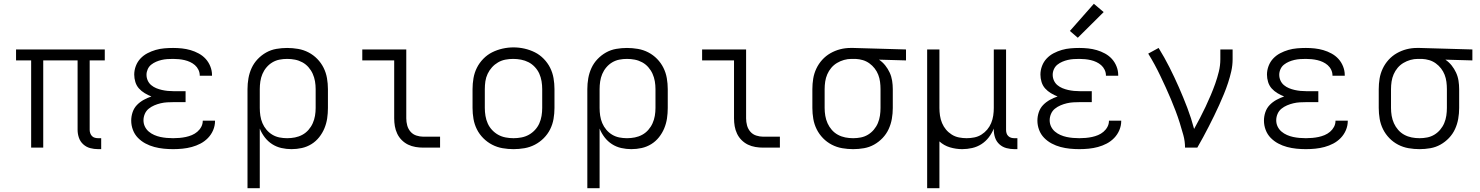

<svg xmlns="http://www.w3.org/2000/svg" viewBox="-20 -782 7840 1017"><path d="M500 8Q478 8 457.5 2.5Q437 -3 421 -17.5Q405 -32 398 -52.5Q391 -73 391 -94V-462H209V0H145V-462H65V-520H535V-462H455V-94Q455 -85 458 -76.5Q461 -68 467 -61.5Q473 -55 482 -52.5Q491 -50 500 -50H516V8Z M897 8Q872 8 847 5.5Q822 3 797.5 -3.5Q773 -10 750.5 -22Q728 -34 710.5 -52Q693 -70 684 -94Q675 -118 675 -143Q675 -166 682.5 -188Q690 -210 705.5 -226Q721 -242 741 -253Q761 -264 782 -271Q764 -278 746.5 -288.5Q729 -299 716 -313.5Q703 -328 697 -347.5Q691 -367 691 -387Q691 -410 699.5 -432.5Q708 -455 724 -472Q740 -489 761 -500Q782 -511 804.5 -517.5Q827 -524 850.5 -526Q874 -528 897 -528Q921 -528 944 -525.5Q967 -523 989.5 -516.5Q1012 -510 1033 -498.5Q1054 -487 1069.5 -470Q1085 -453 1094 -430.5Q1103 -408 1103 -385Q1103 -384 1103 -383Q1103 -382 1103 -381H1038Q1038 -382 1038 -382.5Q1038 -383 1038 -383Q1038 -398 1031 -412.5Q1024 -427 1012.5 -437Q1001 -447 987 -453.5Q973 -460 958 -463.5Q943 -467 927.5 -468.5Q912 -470 897 -470Q882 -470 866.5 -469Q851 -468 836 -464.5Q821 -461 807 -455Q793 -449 781 -439.5Q769 -430 762.5 -415.5Q756 -401 756 -386Q756 -370 762.5 -355.5Q769 -341 781 -331Q793 -321 807.5 -315Q822 -309 837.5 -305.5Q853 -302 868.5 -300.5Q884 -299 900 -299H963V-241H900Q883 -241 865.5 -240Q848 -239 831 -235Q814 -231 797.5 -224Q781 -217 767.5 -206Q754 -195 747 -178.5Q740 -162 740 -145Q740 -127 747.5 -111.5Q755 -96 768 -85Q781 -74 797 -67Q813 -60 829.5 -56.5Q846 -53 863 -51.5Q880 -50 897 -50Q914 -50 931 -51.5Q948 -53 964.5 -56.5Q981 -60 996.5 -66.5Q1012 -73 1025 -84Q1038 -95 1046 -110Q1054 -125 1054 -142Q1054 -142 1054 -142Q1054 -142 1054 -143H1119Q1119 -142 1119 -141.5Q1119 -141 1119 -141Q1119 -116 1109 -92.5Q1099 -69 1081.5 -51Q1064 -33 1042 -21.5Q1020 -10 996 -3.5Q972 3 947 5.5Q922 8 897 8Z M1291 215V-310Q1291 -339 1296 -367.5Q1301 -396 1313 -422Q1325 -448 1345 -469Q1365 -490 1390 -504Q1415 -518 1443.5 -523Q1472 -528 1501 -528Q1530 -528 1559 -523Q1588 -518 1614 -504.5Q1640 -491 1660.5 -470Q1681 -449 1694 -423Q1707 -397 1712 -368Q1717 -339 1717 -310V-210Q1717 -182 1713 -155Q1709 -128 1698.5 -102.5Q1688 -77 1670.5 -55Q1653 -33 1629.5 -18.5Q1606 -4 1579 2Q1552 8 1524 8Q1497 8 1470.5 2Q1444 -4 1421.5 -18.5Q1399 -33 1382.5 -54.5Q1366 -76 1356 -101V215ZM1501 -50Q1522 -50 1542.5 -54Q1563 -58 1581.5 -68Q1600 -78 1614 -94Q1628 -110 1636.5 -129Q1645 -148 1648.5 -168.5Q1652 -189 1652 -210V-310Q1652 -331 1648.5 -351.5Q1645 -372 1636.5 -391Q1628 -410 1614 -426Q1600 -442 1581.5 -452Q1563 -462 1542.5 -466Q1522 -470 1501 -470Q1480 -470 1460 -466Q1440 -462 1422.5 -451.5Q1405 -441 1391.5 -425Q1378 -409 1370 -390Q1362 -371 1359 -350.5Q1356 -330 1356 -310V-210Q1356 -190 1359 -169.5Q1362 -149 1370 -130Q1378 -111 1391.5 -95Q1405 -79 1422.5 -68.5Q1440 -58 1460 -54Q1480 -50 1501 -50Z M2222 0Q2202 0 2181 -3.5Q2160 -7 2141.5 -16Q2123 -25 2108 -40Q2093 -55 2084 -74Q2075 -93 2071.5 -113.5Q2068 -134 2068 -155V-462H1899V-520H2132V-155Q2132 -136 2137 -117.5Q2142 -99 2154.5 -84.5Q2167 -70 2185.5 -64Q2204 -58 2222 -58H2311V0Z M2700 8Q2671 8 2642 3Q2613 -2 2587 -15.5Q2561 -29 2540 -50Q2519 -71 2506 -97Q2493 -123 2488 -152Q2483 -181 2483 -210V-310Q2483 -339 2488 -368Q2493 -397 2506 -423Q2519 -449 2540 -470.5Q2561 -492 2587 -505Q2613 -518 2642 -524.5Q2671 -531 2700 -531Q2729 -531 2758 -524.5Q2787 -518 2813 -505Q2839 -492 2860 -470.5Q2881 -449 2894 -423Q2907 -397 2912 -368Q2917 -339 2917 -310V-210Q2917 -181 2912 -152Q2907 -123 2894 -97Q2881 -71 2860 -50Q2839 -29 2813 -15.5Q2787 -2 2758 3Q2729 8 2700 8ZM2700 -50Q2721 -50 2742 -54Q2763 -58 2781 -68Q2799 -78 2813.5 -93.5Q2828 -109 2836.5 -128Q2845 -147 2848.5 -168Q2852 -189 2852 -210V-310Q2852 -331 2848.5 -352Q2845 -373 2836.5 -392Q2828 -411 2813 -427Q2798 -443 2779.5 -452.5Q2761 -462 2740 -466Q2719 -470 2698 -470Q2677 -470 2656.5 -466Q2636 -462 2618 -451.5Q2600 -441 2586 -425.5Q2572 -410 2563 -391Q2554 -372 2551 -351.5Q2548 -331 2548 -310V-210Q2548 -189 2551.5 -168Q2555 -147 2563.5 -128Q2572 -109 2586.5 -93.5Q2601 -78 2619 -68Q2637 -58 2658 -54Q2679 -50 2700 -50Z M3091 215V-310Q3091 -339 3096 -367.5Q3101 -396 3113 -422Q3125 -448 3145 -469Q3165 -490 3190 -504Q3215 -518 3243.5 -523Q3272 -528 3301 -528Q3330 -528 3359 -523Q3388 -518 3414 -504.5Q3440 -491 3460.5 -470Q3481 -449 3494 -423Q3507 -397 3512 -368Q3517 -339 3517 -310V-210Q3517 -182 3513 -155Q3509 -128 3498.5 -102.5Q3488 -77 3470.5 -55Q3453 -33 3429.5 -18.5Q3406 -4 3379 2Q3352 8 3324 8Q3297 8 3270.5 2Q3244 -4 3221.5 -18.5Q3199 -33 3182.5 -54.5Q3166 -76 3156 -101V215ZM3301 -50Q3322 -50 3342.5 -54Q3363 -58 3381.5 -68Q3400 -78 3414 -94Q3428 -110 3436.5 -129Q3445 -148 3448.5 -168.5Q3452 -189 3452 -210V-310Q3452 -331 3448.5 -351.5Q3445 -372 3436.5 -391Q3428 -410 3414 -426Q3400 -442 3381.5 -452Q3363 -462 3342.5 -466Q3322 -470 3301 -470Q3280 -470 3260 -466Q3240 -462 3222.5 -451.5Q3205 -441 3191.5 -425Q3178 -409 3170 -390Q3162 -371 3159 -350.5Q3156 -330 3156 -310V-210Q3156 -190 3159 -169.5Q3162 -149 3170 -130Q3178 -111 3191.5 -95Q3205 -79 3222.5 -68.5Q3240 -58 3260 -54Q3280 -50 3301 -50Z M4022 0Q4002 0 3981 -3.5Q3960 -7 3941.5 -16Q3923 -25 3908 -40Q3893 -55 3884 -74Q3875 -93 3871.5 -113.5Q3868 -134 3868 -155V-462H3699V-520H3932V-155Q3932 -136 3937 -117.5Q3942 -99 3954.5 -84.5Q3967 -70 3985.5 -64Q4004 -58 4022 -58H4111V0Z M4499 8Q4470 8 4441 3Q4412 -2 4386 -15.5Q4360 -29 4339.5 -50Q4319 -71 4306 -97Q4293 -123 4288 -152Q4283 -181 4283 -210V-310Q4283 -338 4287.5 -365.5Q4292 -393 4304 -418.5Q4316 -444 4335 -465Q4354 -486 4378.5 -500Q4403 -514 4430 -521Q4457 -528 4485 -528Q4489 -528 4492.5 -528Q4496 -528 4500 -528L4779 -520V-462L4636 -466Q4655 -453 4669 -435.5Q4683 -418 4692.5 -397.5Q4702 -377 4705.5 -354.5Q4709 -332 4709 -310V-210Q4709 -181 4704 -152.5Q4699 -124 4687 -98Q4675 -72 4655 -51Q4635 -30 4610 -16Q4585 -2 4556.5 3Q4528 8 4499 8ZM4499 -50Q4520 -50 4540 -54Q4560 -58 4577.5 -68.5Q4595 -79 4608.5 -95Q4622 -111 4630 -130Q4638 -149 4641 -169.5Q4644 -190 4644 -210V-310Q4644 -329 4641.5 -348.5Q4639 -368 4632 -386Q4625 -404 4613 -419.5Q4601 -435 4585 -446.5Q4569 -458 4550.5 -463.5Q4532 -469 4512 -470H4500Q4497 -470 4494.5 -470Q4492 -470 4490 -470Q4470 -470 4450.5 -464.5Q4431 -459 4413.5 -448.5Q4396 -438 4383 -422.5Q4370 -407 4362 -388.5Q4354 -370 4351 -350Q4348 -330 4348 -310V-210Q4348 -189 4351.5 -168.5Q4355 -148 4363.5 -129Q4372 -110 4386 -94Q4400 -78 4418.5 -68Q4437 -58 4457.5 -54Q4478 -50 4499 -50Z M4891 215V-520H4956V-210Q4956 -190 4959 -169.5Q4962 -149 4970 -130Q4978 -111 4991 -95.5Q5004 -80 5021.5 -69Q5039 -58 5059.5 -54Q5080 -50 5100 -50Q5120 -50 5140.5 -54Q5161 -58 5178.5 -69Q5196 -80 5209 -95.5Q5222 -111 5230 -130Q5238 -149 5241 -169.5Q5244 -190 5244 -210V-520H5309V-94Q5309 -85 5311.5 -76.5Q5314 -68 5320.5 -61.5Q5327 -55 5335.5 -52.5Q5344 -50 5353 -50H5369V8H5353Q5332 8 5311 2.5Q5290 -3 5274 -17.5Q5258 -32 5251 -52.5Q5244 -73 5244 -94V-101Q5234 -76 5217.5 -54.5Q5201 -33 5178.5 -18.5Q5156 -4 5129.5 2Q5103 8 5077 8Q5044 8 5012 -1.5Q4980 -11 4956 -33V215Z M5697 8Q5672 8 5647 5.5Q5622 3 5597.5 -3.5Q5573 -10 5550.5 -22Q5528 -34 5510.5 -52Q5493 -70 5484 -94Q5475 -118 5475 -143Q5475 -166 5482.5 -188Q5490 -210 5505.5 -226Q5521 -242 5541 -253Q5561 -264 5582 -271Q5564 -278 5546.5 -288.5Q5529 -299 5516 -313.5Q5503 -328 5497 -347.5Q5491 -367 5491 -387Q5491 -410 5499.5 -432.5Q5508 -455 5524 -472Q5540 -489 5561 -500Q5582 -511 5604.5 -517.5Q5627 -524 5650.5 -526Q5674 -528 5697 -528Q5721 -528 5744 -525.5Q5767 -523 5789.5 -516.5Q5812 -510 5833 -498.5Q5854 -487 5869.5 -470Q5885 -453 5894 -430.5Q5903 -408 5903 -385Q5903 -384 5903 -383Q5903 -382 5903 -381H5838Q5838 -382 5838 -382.5Q5838 -383 5838 -383Q5838 -398 5831 -412.5Q5824 -427 5812.5 -437Q5801 -447 5787 -453.5Q5773 -460 5758 -463.5Q5743 -467 5727.5 -468.5Q5712 -470 5697 -470Q5682 -470 5666.5 -469Q5651 -468 5636 -464.5Q5621 -461 5607 -455Q5593 -449 5581 -439.5Q5569 -430 5562.5 -415.5Q5556 -401 5556 -386Q5556 -370 5562.5 -355.5Q5569 -341 5581 -331Q5593 -321 5607.5 -315Q5622 -309 5637.5 -305.5Q5653 -302 5668.5 -300.5Q5684 -299 5700 -299H5763V-241H5700Q5683 -241 5665.5 -240Q5648 -239 5631 -235Q5614 -231 5597.5 -224Q5581 -217 5567.5 -206Q5554 -195 5547 -178.5Q5540 -162 5540 -145Q5540 -127 5547.5 -111.5Q5555 -96 5568 -85Q5581 -74 5597 -67Q5613 -60 5629.5 -56.5Q5646 -53 5663 -51.5Q5680 -50 5697 -50Q5714 -50 5731 -51.5Q5748 -53 5764.5 -56.5Q5781 -60 5796.5 -66.5Q5812 -73 5825 -84Q5838 -95 5846 -110Q5854 -125 5854 -142Q5854 -142 5854 -142Q5854 -142 5854 -143H5919Q5919 -142 5919 -141.5Q5919 -141 5919 -141Q5919 -116 5909 -92.5Q5899 -69 5881.5 -51Q5864 -33 5842 -21.5Q5820 -10 5796 -3.5Q5772 3 5747 5.5Q5722 8 5697 8ZM5689 -582 5647 -618 5774 -762 5826 -718Z M6257 0Q6257 -34 6248 -66.5Q6239 -99 6229 -131Q6219 -163 6207 -194.5Q6195 -226 6182 -257Q6169 -288 6155 -318.5Q6141 -349 6126.5 -379.5Q6112 -410 6096 -439.5Q6080 -469 6062 -498L6117 -528Q6148 -478 6174.5 -425.5Q6201 -373 6224.5 -319.5Q6248 -266 6269 -211Q6290 -156 6305 -99Q6321 -128 6336.5 -157.5Q6352 -187 6366 -217Q6380 -247 6393 -277.5Q6406 -308 6417 -339Q6428 -370 6436 -402.5Q6444 -435 6444 -468V-520H6509V-468Q6509 -436 6502 -405Q6495 -374 6485 -343.5Q6475 -313 6463 -284Q6451 -255 6438 -226Q6425 -197 6411 -168.5Q6397 -140 6382.5 -111.5Q6368 -83 6353 -55.5Q6338 -28 6322 0Z M6897 8Q6872 8 6847 5.5Q6822 3 6797.5 -3.5Q6773 -10 6750.5 -22Q6728 -34 6710.5 -52Q6693 -70 6684 -94Q6675 -118 6675 -143Q6675 -166 6682.5 -188Q6690 -210 6705.5 -226Q6721 -242 6741 -253Q6761 -264 6782 -271Q6764 -278 6746.5 -288.5Q6729 -299 6716 -313.5Q6703 -328 6697 -347.5Q6691 -367 6691 -387Q6691 -410 6699.5 -432.5Q6708 -455 6724 -472Q6740 -489 6761 -500Q6782 -511 6804.5 -517.5Q6827 -524 6850.5 -526Q6874 -528 6897 -528Q6921 -528 6944 -525.5Q6967 -523 6989.5 -516.5Q7012 -510 7033 -498.5Q7054 -487 7069.5 -470Q7085 -453 7094 -430.5Q7103 -408 7103 -385Q7103 -384 7103 -383Q7103 -382 7103 -381H7038Q7038 -382 7038 -382.5Q7038 -383 7038 -383Q7038 -398 7031 -412.5Q7024 -427 7012.5 -437Q7001 -447 6987 -453.5Q6973 -460 6958 -463.5Q6943 -467 6927.5 -468.5Q6912 -470 6897 -470Q6882 -470 6866.5 -469Q6851 -468 6836 -464.5Q6821 -461 6807 -455Q6793 -449 6781 -439.5Q6769 -430 6762.5 -415.5Q6756 -401 6756 -386Q6756 -370 6762.5 -355.5Q6769 -341 6781 -331Q6793 -321 6807.5 -315Q6822 -309 6837.5 -305.5Q6853 -302 6868.5 -300.5Q6884 -299 6900 -299H6963V-241H6900Q6883 -241 6865.5 -240Q6848 -239 6831 -235Q6814 -231 6797.5 -224Q6781 -217 6767.5 -206Q6754 -195 6747 -178.5Q6740 -162 6740 -145Q6740 -127 6747.5 -111.5Q6755 -96 6768 -85Q6781 -74 6797 -67Q6813 -60 6829.5 -56.5Q6846 -53 6863 -51.5Q6880 -50 6897 -50Q6914 -50 6931 -51.5Q6948 -53 6964.5 -56.5Q6981 -60 6996.5 -66.5Q7012 -73 7025 -84Q7038 -95 7046 -110Q7054 -125 7054 -142Q7054 -142 7054 -142Q7054 -142 7054 -143H7119Q7119 -142 7119 -141.5Q7119 -141 7119 -141Q7119 -116 7109 -92.5Q7099 -69 7081.5 -51Q7064 -33 7042 -21.5Q7020 -10 6996 -3.5Q6972 3 6947 5.5Q6922 8 6897 8Z M7499 8Q7470 8 7441 3Q7412 -2 7386 -15.5Q7360 -29 7339.5 -50Q7319 -71 7306 -97Q7293 -123 7288 -152Q7283 -181 7283 -210V-310Q7283 -338 7287.5 -365.5Q7292 -393 7304 -418.5Q7316 -444 7335 -465Q7354 -486 7378.5 -500Q7403 -514 7430 -521Q7457 -528 7485 -528Q7489 -528 7492.5 -528Q7496 -528 7500 -528L7779 -520V-462L7636 -466Q7655 -453 7669 -435.5Q7683 -418 7692.5 -397.5Q7702 -377 7705.5 -354.5Q7709 -332 7709 -310V-210Q7709 -181 7704 -152.5Q7699 -124 7687 -98Q7675 -72 7655 -51Q7635 -30 7610 -16Q7585 -2 7556.5 3Q7528 8 7499 8ZM7499 -50Q7520 -50 7540 -54Q7560 -58 7577.5 -68.5Q7595 -79 7608.5 -95Q7622 -111 7630 -130Q7638 -149 7641 -169.5Q7644 -190 7644 -210V-310Q7644 -329 7641.5 -348.5Q7639 -368 7632 -386Q7625 -404 7613 -419.5Q7601 -435 7585 -446.5Q7569 -458 7550.5 -463.5Q7532 -469 7512 -470H7500Q7497 -470 7494.5 -470Q7492 -470 7490 -470Q7470 -470 7450.5 -464.5Q7431 -459 7413.5 -448.5Q7396 -438 7383 -422.5Q7370 -407 7362 -388.5Q7354 -370 7351 -350Q7348 -330 7348 -310V-210Q7348 -189 7351.5 -168.5Q7355 -148 7363.5 -129Q7372 -110 7386 -94Q7400 -78 7418.5 -68Q7437 -58 7457.5 -54Q7478 -50 7499 -50Z"/></svg>

Font: Iosevka Custom Light Extended
Style: Regular
Weight: 300
Width: 7
Monospace: yes
Designer: Belleve Invis
Foundry: Belleve Invis
Version: Version 11.2.4; ttfautohint (v1.8.4)